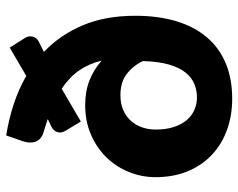

<svg xmlns="http://www.w3.org/2000/svg" viewBox="-95 -668 771 621"><g transform="rotate(-90 290.5 -357.5)"><path d="M179 -529.5Q172.5 -540 172.5 -549.5Q172.5 -558 177.8 -565.5Q183 -573 193 -577.5L216 -588.5Q206 -592 196 -595.2Q186 -598.5 175 -601.5Q159.5 -605.5 149.8 -616.2Q140 -627 140 -645Q140 -657 145 -671.5L163 -723Q216 -714.5 264.5 -698.5Q313 -682.5 355.5 -658L447 -711.5L478 -662.5Q483.5 -654 483.5 -644.5Q483.5 -636 479 -628.8Q474.5 -621.5 466 -617.5L433 -601Q487.5 -549.5 518.8 -476.2Q550 -403 550 -305.5Q550 -230.5 532.2 -172.2Q514.5 -114 480.2 -73.8Q446 -33.5 396 -12.8Q346 8 282 8Q227.5 8 181 -8.8Q134.5 -25.5 100.5 -57.5Q66.5 -89.5 47.2 -135.5Q28 -181.5 28 -240Q28 -285 44.8 -326.2Q61.5 -367.5 92.2 -399Q123 -430.5 166 -449Q209 -467.5 261 -467.5Q306 -467.5 341.2 -453.5Q376.5 -439.5 405 -414Q395 -455 373.5 -486.5Q352 -518 314 -543.5L208 -481.5ZM286 -106Q308.5 -106 329 -114.2Q349.5 -122.5 365.8 -142.2Q382 -162 392 -195.8Q402 -229.5 403.5 -280.5Q389 -312 362.2 -332.8Q335.5 -353.5 293 -353.5Q266 -353.5 245.2 -344.5Q224.5 -335.5 210.5 -320Q196.5 -304.5 189.2 -283.8Q182 -263 182 -239Q182 -206.5 190 -181.5Q198 -156.5 212 -139.8Q226 -123 245 -114.5Q264 -106 286 -106Z"/></g></svg>

Font: LatoHex
Style: Regular
Weight: 900
Designer: Lukasz Dziedzic
Foundry: tyPoland Lukasz Dziedzic
Version: Version 1.104; Western+Polish opensource